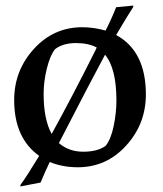

<svg xmlns="http://www.w3.org/2000/svg" viewBox="-20 -590 588 691"><path d="M31 -230Q31 -336 102 -414Q173 -492 276 -492Q317 -492 360 -480Q381 -521 398 -564L460 -570L459 -564Q438 -532 398 -464Q505 -406 505 -250Q505 -144 434 -66Q363 12 260 12Q205 12 159 -7Q144 24 126 67L53 81L54 75Q76 45 121 -29Q31 -93 31 -230ZM399 -228Q399 -344 358 -393Q301 -287 192 -75Q228 -44 279.5 -44Q331 -44 360 -65Q379 -88 389 -136Q399 -184 399 -228ZM328 -419Q299 -435 253 -435Q207 -435 178 -413Q160 -390 148.5 -343Q137 -296 137 -253Q137 -160 166 -108Q243 -248 325 -412Z"/></svg>

Font: Asul
Style: Regular
Weight: 400
Version: Version 1.001